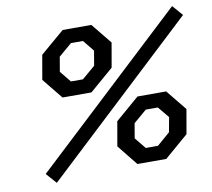

<svg xmlns="http://www.w3.org/2000/svg" viewBox="-84 -856 1080 976"><g transform="rotate(-10 456.0 -368.5)"><path d="M132 23 84 -31 865 -760 912 -706ZM236 -399 150 -505 172 -631 296 -737H444L530 -631L508 -505L385 -399ZM292 -472H354L422 -530L435 -606L388 -664H326L258 -606L245 -530ZM552 0 467 -106 489 -232 612 -338H760L846 -232L824 -106L701 0ZM608 -73H671L738 -131L752 -207L704 -265H642L574 -207L561 -131Z"/></g></svg>

Font: Tomorrow
Style: Italic
Weight: 400
Italic angle: -10°
Designer: Tony de Marco, Monica Rizzolli
Foundry: Just in Type
Version: Version 2.002